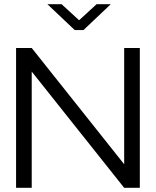

<svg xmlns="http://www.w3.org/2000/svg" viewBox="-20 -900 747 920"><path d="M57 -670V0H132V-557L575 0H650V-670H575V-113L132 -670ZM207 -880 338 -756H380L511 -880H443L359 -803L275 -880Z"/></svg>

Font: LT Wave Light
Style: Regular
Weight: 300
Designer: Daniel Lyons
Version: Version 2.5 (Glyphs App)